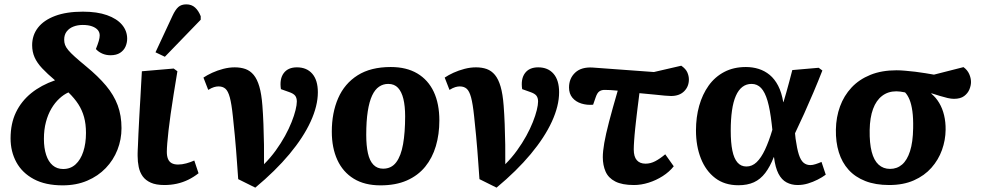

<svg xmlns="http://www.w3.org/2000/svg" viewBox="-20 -835 4504 881"><path d="M267.5 15.5Q188.5 15.5 135.3 -13Q82 -41.5 55.2 -90.5Q28.5 -139.5 28.5 -200Q28.5 -268 53.2 -319.5Q78 -371 123.5 -407.8Q169 -444.5 232.5 -466.5Q197 -496.5 173.5 -521.5Q150 -546.5 138.7 -572Q127.5 -597.5 127.5 -627.5Q127.5 -673.5 154.2 -708Q181 -742.5 233 -762Q285 -781.5 360.5 -781.5Q425.5 -781.5 470.8 -765.5Q516 -749.5 539.8 -721.5Q563.5 -693.5 563.5 -657.5Q563.5 -638.5 555.8 -621Q548 -603.5 531 -592.5Q514 -581.5 487 -581.5Q466.5 -581.5 449 -589.2Q431.5 -597 420 -610Q429 -632.5 433.3 -647.2Q437.5 -662 437.5 -672.5Q437.5 -687 428.5 -697.5Q419.5 -708 402.3 -714.2Q385 -720.5 359.5 -720.5Q336 -720.5 316.8 -713Q297.5 -705.5 286 -690.5Q274.5 -675.5 274.5 -653Q274.5 -640 278.5 -629Q282.5 -618 293.3 -605Q304 -592 323.8 -574.3Q343.5 -556.5 374.5 -531Q430.5 -485 466.5 -442Q502.5 -399 520 -352Q537.5 -305 537.5 -247Q537.5 -195 519 -147.8Q500.5 -100.5 465.3 -63.8Q430 -27 380 -5.8Q330 15.5 267.5 15.5ZM270 -59.5Q303.5 -59.5 326.8 -80.8Q350 -102 362.2 -139.3Q374.5 -176.5 374.5 -225Q374.5 -266 365.7 -297.7Q357 -329.5 339.3 -357Q321.5 -384.5 294 -411Q272.5 -401.5 252.3 -382.7Q232 -364 216 -337Q200 -310 190.8 -275.2Q181.5 -240.5 181.5 -197.5Q181.5 -155.5 191.8 -124.3Q202 -93 221.8 -76.3Q241.5 -59.5 270 -59.5Z M734 14Q696 14 672 3.2Q648 -7.5 634.7 -26Q621.5 -44.5 616.5 -68.8Q611.5 -93 611.5 -119.5Q611.5 -124.5 611.5 -131.5Q611.5 -138.5 612 -147.5Q612.5 -156.5 613 -167.8Q613.5 -179 614 -192.3Q614.5 -205.5 615.2 -221.5Q616 -237.5 617 -256Q618 -274.5 619 -295.5Q620 -316.5 621.5 -340.3Q623 -364 624.5 -390.5Q626 -417 627.5 -446.5Q629 -476 631 -508L777 -520.5L794 -508Q784.5 -452 776.8 -402.5Q769 -353 763 -311.5Q757 -270 753.3 -236.3Q749.5 -202.5 747.5 -178Q745.5 -153.5 745.5 -138Q745.5 -119 750.8 -106Q756 -93 767.5 -86.5Q779 -80 797 -80Q815 -80 834.5 -85.3Q854 -90.5 871.5 -98.5L891 -40Q868 -22 843.3 -10Q818.5 2 791.3 8Q764 14 734 14ZM736.5 -574.5 693.5 -595 771.5 -762.5Q784.5 -790.5 798.3 -802.8Q812 -815 835 -815Q859 -815 875 -800.5Q891 -786 901 -760.5V-744.5Z M1151.5 26 1073 -13Q1070 -56 1067.7 -87Q1065.5 -118 1063.2 -147.3Q1061 -176.5 1057.5 -212.8Q1054 -249 1048.5 -301.5Q1042.5 -359 1034.5 -388.2Q1026.5 -417.5 1014.2 -428Q1002 -438.5 982.5 -438.5Q973 -438.5 962 -435.2Q951 -432 935.5 -422.5L913.5 -479Q930.5 -490.5 954 -501.3Q977.5 -512 1004.3 -519Q1031 -526 1057 -526Q1084.5 -526 1106.3 -518.3Q1128 -510.5 1144 -491.3Q1160 -472 1170 -437.8Q1180 -403.5 1184 -350.5Q1187 -312.5 1188.8 -265.5Q1190.5 -218.5 1191.3 -170.8Q1192 -123 1191.5 -81.5Q1221.5 -111.5 1245.5 -144.8Q1269.5 -178 1287.8 -211.3Q1306 -244.5 1318 -274.8Q1330 -305 1336 -329.5Q1342 -354 1342 -369Q1342 -386 1334.3 -396Q1326.5 -406 1305.5 -413L1269 -426Q1262 -472.5 1281.8 -499.3Q1301.5 -526 1342.5 -526Q1387.5 -526 1413 -496.5Q1438.5 -467 1438.5 -411.5Q1438.5 -349.5 1405.3 -277Q1372 -204.5 1308 -127.7Q1244 -51 1151.5 26Z M1726 15.5Q1653 15.5 1603.3 -15Q1553.5 -45.5 1528 -101Q1502.5 -156.5 1502.5 -231Q1502.5 -317.5 1531.7 -384.5Q1561 -451.5 1621 -489.5Q1681 -527.5 1773 -527.5Q1845 -527.5 1894.8 -498Q1944.5 -468.5 1970.3 -413.8Q1996 -359 1996 -282Q1996 -219 1980 -164.8Q1964 -110.5 1931 -70Q1898 -29.5 1847 -7Q1796 15.5 1726 15.5ZM1738 -61Q1776 -61 1798 -90.3Q1820 -119.5 1829.5 -173.5Q1839 -227.5 1839 -301Q1839 -348 1831 -381Q1823 -414 1806.3 -432Q1789.5 -450 1761.5 -450Q1738 -450 1719.3 -437.2Q1700.5 -424.5 1687.5 -396.7Q1674.5 -369 1667.5 -324.3Q1660.5 -279.5 1660.5 -216Q1660.5 -166.5 1668.3 -131.8Q1676 -97 1693.5 -79Q1711 -61 1738 -61Z M2258.5 26 2180 -13Q2177 -56 2174.7 -87Q2172.5 -118 2170.2 -147.3Q2168 -176.5 2164.5 -212.8Q2161 -249 2155.5 -301.5Q2149.5 -359 2141.5 -388.2Q2133.5 -417.5 2121.2 -428Q2109 -438.5 2089.5 -438.5Q2080 -438.5 2069 -435.2Q2058 -432 2042.5 -422.5L2020.5 -479Q2037.5 -490.5 2061 -501.3Q2084.5 -512 2111.3 -519Q2138 -526 2164 -526Q2191.5 -526 2213.3 -518.3Q2235 -510.5 2251 -491.3Q2267 -472 2277 -437.8Q2287 -403.5 2291 -350.5Q2294 -312.5 2295.8 -265.5Q2297.5 -218.5 2298.3 -170.8Q2299 -123 2298.5 -81.5Q2328.5 -111.5 2352.5 -144.8Q2376.5 -178 2394.8 -211.3Q2413 -244.5 2425 -274.8Q2437 -305 2443 -329.5Q2449 -354 2449 -369Q2449 -386 2441.3 -396Q2433.5 -406 2412.5 -413L2376 -426Q2369 -472.5 2388.8 -499.3Q2408.5 -526 2449.5 -526Q2494.5 -526 2520 -496.5Q2545.5 -467 2545.5 -411.5Q2545.5 -349.5 2512.3 -277Q2479 -204.5 2415 -127.7Q2351 -51 2258.5 26Z M2889 14Q2834.5 14 2803 -2.3Q2771.5 -18.5 2758.7 -47.8Q2746 -77 2746 -114Q2746 -140 2752.7 -179Q2759.5 -218 2774.7 -276.5Q2790 -335 2814.5 -419Q2797 -421 2781 -421.7Q2765 -422.5 2753.5 -422.5Q2740.5 -422.5 2730.5 -416Q2720.5 -409.5 2713.5 -389L2701.5 -354.5Q2673 -352 2647.5 -360Q2622 -368 2606.5 -386.5Q2591 -405 2591 -433.5Q2591 -475.5 2619.5 -502Q2648 -528.5 2700.5 -525L2980.5 -504.5L3106 -533.5Q3127 -519 3134 -502.5Q3141 -486 3141 -470.5Q3141 -438 3119.3 -416.2Q3097.5 -394.5 3059 -394.5Q3049.5 -394.5 3030.3 -396.2Q3011 -398 2982.5 -401Q2954 -404 2914 -407.5Q2912 -390.5 2909.8 -373.5Q2907.5 -356.5 2905.5 -339.7Q2903.5 -323 2901.5 -306.5Q2899.5 -290 2897.8 -274.2Q2896 -258.5 2894.5 -244Q2893 -229.5 2891.8 -215.8Q2890.5 -202 2889.8 -190Q2889 -178 2888.5 -168Q2888 -158 2888 -149.5Q2888 -116 2902 -100Q2916 -84 2942 -84Q2965 -84 2986.5 -95.3Q3008 -106.5 3032.5 -127L3071.5 -72Q3051.5 -46.5 3021 -27Q2990.5 -7.5 2956.3 3.2Q2922 14 2889 14Z M3368 15Q3305 15 3261.7 -18Q3218.5 -51 3196 -108Q3173.5 -165 3173.5 -236.5Q3173.5 -297 3188.2 -349.5Q3203 -402 3231.7 -442.3Q3260.5 -482.5 3303.5 -505Q3346.5 -527.5 3402.5 -527.5Q3433.5 -527.5 3461.3 -518.8Q3489 -510 3511.8 -491.3Q3534.5 -472.5 3550.5 -441.8Q3566.5 -411 3574 -366.5H3575Q3581.5 -387.5 3588 -410.8Q3594.5 -434 3601.5 -460Q3608.5 -486 3615.5 -513.5L3736.5 -524L3753.5 -511.5Q3734 -461.5 3712.5 -411Q3691 -360.5 3669.8 -313.3Q3648.5 -266 3628 -223.5L3630.5 -199Q3637 -152.5 3645.5 -126Q3654 -99.5 3667 -88.5Q3680 -77.5 3698.5 -77.5Q3709 -77.5 3722.3 -81.8Q3735.5 -86 3749.5 -92L3769 -33.5Q3753 -21.5 3731.8 -10.8Q3710.5 0 3687.3 7Q3664 14 3640 14Q3612 14 3589.3 2Q3566.5 -10 3552 -38Q3537.5 -66 3531.5 -114H3530.5Q3513.5 -70.5 3491.5 -41.5Q3469.5 -12.5 3439.5 1.3Q3409.5 15 3368 15ZM3405 -71Q3431 -71 3451.8 -90.8Q3472.5 -110.5 3490.3 -148.3Q3508 -186 3524 -239.5L3521 -266.5Q3513.5 -332.5 3501.8 -372.5Q3490 -412.5 3472.3 -431.2Q3454.5 -450 3428.5 -450Q3404.5 -450 3386.5 -436.2Q3368.5 -422.5 3356.5 -395.2Q3344.5 -368 3338.8 -328Q3333 -288 3333 -235Q3333 -180.5 3340.5 -144Q3348 -107.5 3364 -89.3Q3380 -71 3405 -71Z M4060 14Q3997 14 3950.5 -4.3Q3904 -22.5 3873.7 -56Q3843.5 -89.5 3829 -136.3Q3814.5 -183 3815.5 -240.5Q3816.5 -297.5 3834.5 -346.7Q3852.5 -396 3887.2 -433.2Q3922 -470.5 3973.8 -491.5Q4025.5 -512.5 4094 -512.5Q4111 -512.5 4133.5 -510.5Q4156 -508.5 4179.8 -505.8Q4203.5 -503 4226 -499.2Q4248.5 -495.5 4265.5 -492.5L4401 -527Q4419 -514 4427.3 -495.2Q4435.5 -476.5 4435.5 -458.5Q4435.5 -443 4428.3 -425Q4421 -407 4404 -394.2Q4387 -381.5 4357 -381.5Q4344.5 -381.5 4328.3 -385.2Q4312 -389 4293.3 -394.7Q4274.5 -400.5 4254 -407L4253.5 -405Q4274.5 -388 4289.5 -362.7Q4304.5 -337.5 4312 -306.2Q4319.5 -275 4319 -239.5Q4318.5 -192 4302.3 -146.8Q4286 -101.5 4254 -65.3Q4222 -29 4173.5 -7.5Q4125 14 4060 14ZM4064 -60Q4096 -60 4119.3 -80Q4142.5 -100 4155.7 -141.3Q4169 -182.5 4170 -246.5Q4171 -292.5 4166.5 -324.7Q4162 -357 4153.5 -377.7Q4145 -398.5 4133 -411Q4121.5 -413.5 4111.5 -414.7Q4101.5 -416 4093 -416Q4055 -416 4027.8 -395.2Q4000.5 -374.5 3986 -335Q3971.5 -295.5 3970.5 -238.5Q3969.5 -178 3979.8 -138.5Q3990 -99 4011.5 -79.5Q4033 -60 4064 -60Z"/></svg>

Font: Literata
Style: Italic
Weight: 400
Italic angle: -2°
Designer: Latin by Veronika Burian and Jose Scaglione. Greek by Irene Vlachou. Cyrillic by Vera Evstafieva
Foundry: TypeTogether
Version: Version 3.103;gftools[0.9.29]